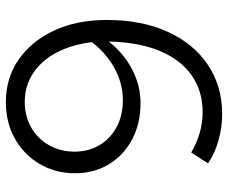

<svg xmlns="http://www.w3.org/2000/svg" viewBox="-80 -670 761 640"><g transform="rotate(90 300.0 -350.5)"><path d="M321 10Q240 10 178.5 -33Q117 -76 82 -151.5Q47 -227 47 -326Q47 -442 86 -528.5Q125 -615 196 -663Q267 -711 361 -711Q405 -711 448 -699Q491 -687 525 -664L489 -608Q458 -626 424 -636Q390 -646 355 -646Q283 -646 230.5 -608.5Q178 -571 149.5 -501Q121 -431 119 -333Q158 -383 212 -411Q266 -439 324 -439Q392 -439 445 -411Q498 -383 528 -333.5Q558 -284 558 -221Q558 -155 527 -102.5Q496 -50 442.5 -20Q389 10 321 10ZM314 -380Q259 -380 208.5 -352.5Q158 -325 121 -277Q129 -210 155.5 -159.5Q182 -109 224.5 -81Q267 -53 320 -53Q368 -53 405.5 -74.5Q443 -96 464.5 -134Q486 -172 486 -219Q486 -266 464 -302.5Q442 -339 403.5 -359.5Q365 -380 314 -380Z"/></g></svg>

Font: Red Hat Mono
Style: Regular
Weight: 400
Designer: Pentagram, MCKL
Foundry: Pentagram, MCKL
Version: Version 1.023